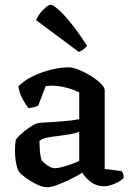

<svg xmlns="http://www.w3.org/2000/svg" viewBox="-20 -783 549 807"><path d="M178 4Q159 4 133.5 -8.5Q108 -21 87 -36.5Q66 -52 60 -61Q53 -71 48 -96Q43 -121 43 -151Q43 -175 46 -194Q49 -202 66 -217.5Q83 -233 104 -247.5Q125 -262 138 -265Q146 -267 163.5 -268Q181 -269 201 -270Q228 -272 253.5 -274Q279 -276 313 -282V-394Q292 -406 259 -414.5Q226 -423 197 -423Q190 -423 183.5 -422Q177 -421 172 -421L141 -340Q137 -337 126 -333.5Q115 -330 100 -329Q89 -341 75.5 -366Q62 -391 57 -420Q83 -446 120 -463.5Q157 -481 196.5 -490.5Q236 -500 269 -500Q286 -500 311 -490Q336 -480 361 -464.5Q386 -449 403 -432.5Q420 -416 420 -404V-73L491 -64Q494 -61 497 -53.5Q500 -46 500 -36Q493 -27 478 -18.5Q463 -10 446 -5Q429 0 418 0Q386 0 362 -18Q338 -36 326 -57Q307 -45 278.5 -31Q250 -17 223 -6.5Q196 4 178 4ZM212 -76Q222 -76 241 -81Q260 -86 280 -93Q300 -100 313 -107V-229Q294 -222 272 -218.5Q250 -215 228 -212Q202 -209 180 -205Q158 -201 146 -191Q146 -174 147.5 -151Q149 -128 155 -110Q160 -102 177.5 -89Q195 -76 212 -76ZM311 -565 132 -698Q137 -713 149 -728Q161 -743 173.5 -753Q186 -763 194 -763Q203 -763 227 -741.5Q251 -720 282 -681Q313 -642 346 -590Q341 -584 331.5 -576Q322 -568 311 -565Z"/></svg>

Font: Texturina 72pt SemiBold
Style: Regular
Weight: 600
Designer: Guillermo Torres Carreño
Foundry: Omnibus-Type
Version: Version 1.002; ttfautohint (v1.8.3)